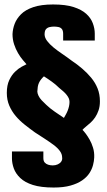

<svg xmlns="http://www.w3.org/2000/svg" viewBox="-20 -700 478 859"><path d="M220 139Q264.5 139 295.5 130.2Q326.5 121.5 347.2 107.2Q368 93 379.8 75Q391.5 57 396.2 38.5Q401 20 401.5 4.5Q402.5 -19 396.2 -39.2Q390 -59.5 381 -75.2Q372 -91 363 -102.8Q354 -114.5 349 -119Q355 -126 364.8 -133.8Q374.5 -141.5 385.5 -151.5Q396.5 -161.5 405.8 -175.2Q415 -189 421 -206.5Q427 -224 427 -246.5Q427 -278.5 416.5 -304.5Q406 -330.5 388 -352.2Q370 -374 347.5 -393.2Q325 -412.5 301.5 -428Q279 -445 257.5 -459.5Q236 -474 218.8 -488.2Q201.5 -502.5 190.8 -516.8Q180 -531 179.5 -545.5Q179.5 -562.5 185.8 -569.5Q192 -576.5 201.8 -578.8Q211.5 -581 221.5 -581Q231 -581 240.8 -579.2Q250.5 -577.5 256.5 -570.5Q262.5 -563.5 262.5 -548.5V-518.5H404V-549.5Q404 -572.5 395.2 -596Q386.5 -619.5 365.8 -638.2Q345 -657 309.2 -668.5Q273.5 -680 217.5 -680Q164 -680 128.8 -668Q93.5 -656 73.8 -636Q54 -616 45.5 -593.2Q37 -570.5 36 -547.5Q36 -523.5 43 -502Q50 -480.5 60.8 -462.2Q71.5 -444 82 -431.8Q92.5 -419.5 98.5 -412.5Q92 -409.5 77.5 -401.8Q63 -394 47.8 -379.5Q32.5 -365 21.5 -341.8Q10.5 -318.5 10.5 -284.5Q10.5 -253 21.5 -227.5Q32.5 -202 50.2 -181Q68 -160 90.8 -142Q113.5 -124 136.5 -107.5Q159.5 -92.5 180.8 -78.8Q202 -65 219.8 -51.8Q237.5 -38.5 247.8 -24.5Q258 -10.5 258 4.5Q259.5 14.5 254.2 22.5Q249 30.5 238.8 35.2Q228.5 40 216 40Q205 40 195.2 36.8Q185.5 33.5 179.8 26.8Q174 20 174 7V-22.5H33.5V8.5Q33.5 30.5 41.8 53.5Q50 76.5 70.5 96.2Q91 116 127.2 127.5Q163.5 139 220 139ZM266 -172.5Q246.5 -185.5 224.8 -200.5Q203 -215.5 187 -231Q176 -241 166.5 -251.2Q157 -261.5 152.2 -271.8Q147.5 -282 147 -290Q147.5 -302 149 -311.5Q150.5 -321 154.2 -329.2Q158 -337.5 163.8 -344.8Q169.5 -352 176.5 -358.5Q194 -347.5 212 -334.5Q230 -321.5 244.5 -307Q254.5 -299 263.2 -291.2Q272 -283.5 278.2 -275.5Q284.5 -267.5 287.8 -260Q291 -252.5 291 -244Q291 -234.5 288.8 -224.5Q286.5 -214.5 283 -205.5Q279.5 -196.5 274.8 -188.2Q270 -180 266 -172.5Z"/></svg>

Font: Anybody ExtraCondensed Black
Style: Regular
Weight: 900
Width: 2
Version: Version 1.113;gftools[0.9.25]